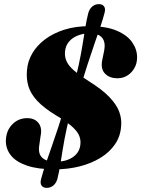

<svg xmlns="http://www.w3.org/2000/svg" viewBox="-20 -824 686 932"><path d="M246.5 -2Q164 -2 111.2 -20Q58.5 -38 33.5 -69Q8.5 -100 8.5 -139.5Q9 -188.5 38.8 -219.5Q68.5 -250.5 112.5 -250.5Q148 -250.5 166.8 -227Q185.5 -203.5 177 -163.5L170.5 -118Q166.5 -94.5 172.8 -76.8Q179 -59 198.2 -49Q217.5 -39 252 -39Q302 -39 334.8 -62Q367.5 -85 370.5 -125.5Q372.5 -149.5 361.8 -170.8Q351 -192 324.2 -214.5Q297.5 -237 252 -264Q193.5 -299.5 161.2 -334Q129 -368.5 118 -405.2Q107 -442 111 -483Q114 -525.5 136.2 -564Q158.5 -602.5 198 -632.5Q237.5 -662.5 292 -679.8Q346.5 -697 413.5 -697Q495.5 -697 546.8 -675Q598 -653 621.8 -618.5Q645.5 -584 645.5 -546Q645.5 -503.5 618 -473.8Q590.5 -444 548.5 -444Q511 -444.5 489.5 -467Q468 -489.5 476 -531L486 -580Q493 -619 476 -640.5Q459 -662 413.5 -662Q385 -662 358.8 -652Q332.5 -642 315.2 -622.2Q298 -602.5 295.5 -573Q293.5 -547.5 303.5 -525.8Q313.5 -504 339.5 -481.5Q365.5 -459 411 -430Q476 -389.5 511.2 -352.5Q546.5 -315.5 559 -280.8Q571.5 -246 568 -212Q565 -163 538.5 -124Q512 -85 467.5 -57.8Q423 -30.5 366.2 -16.2Q309.5 -2 246.5 -2ZM366.5 -384H330.5Q350.5 -453.5 362.2 -509.2Q374 -565 381.2 -610Q388.5 -655 394.5 -692Q400.5 -729 408.5 -760.5Q414.5 -781.5 428.5 -792.8Q442.5 -804 460.5 -804Q477 -804 485.2 -792.8Q493.5 -781.5 487 -759.5Q479.5 -730.5 467.2 -694.5Q455 -658.5 439.2 -613.2Q423.5 -568 405 -511.2Q386.5 -454.5 366.5 -384ZM301 -332H337Q317 -262 304.8 -205.2Q292.5 -148.5 285.2 -103Q278 -57.5 272 -21.2Q266 15 258.5 44.5Q252.5 65.5 238.5 76.8Q224.5 88 206.5 88Q190 88 181.8 76.8Q173.5 65.5 180 43.5Q188 12 200.5 -24.5Q213 -61 228.8 -106Q244.5 -151 263 -206.8Q281.5 -262.5 301 -332Z"/></svg>

Font: Fraunces Wonky
Style: Italic
Weight: 900
Italic angle: -16°
Version: Version 1.000;[b76b70a41]